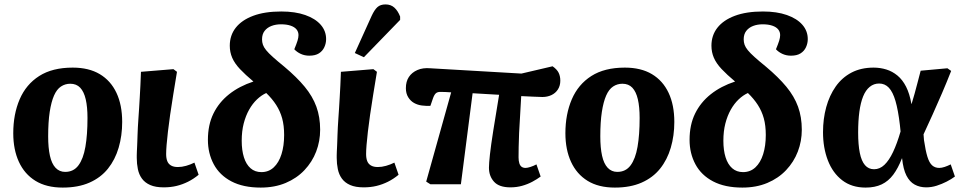

<svg xmlns="http://www.w3.org/2000/svg" viewBox="-20 -834 4365 869"><path d="M264 15Q190 15 140.5 -15.5Q91 -46 65.5 -101.5Q40 -157 40 -231Q40 -317 69 -384.5Q98 -452 157.5 -490Q217 -528 309 -528Q382 -528 431.5 -498.5Q481 -469 507 -414Q533 -359 533 -282Q533 -220 517 -165.5Q501 -111 468.5 -70.5Q436 -30 385 -7.5Q334 15 264 15ZM275 -56Q313 -56 335 -85.5Q357 -115 366.5 -169.5Q376 -224 376 -300Q376 -350 368 -384.5Q360 -419 343 -437Q326 -455 298 -455Q275 -455 256 -442.5Q237 -430 224.5 -401.5Q212 -373 205 -327.5Q198 -282 198 -217Q198 -165 206 -129Q214 -93 231.5 -74.5Q249 -56 275 -56Z M721 14Q684 14 660 3.5Q636 -7 622.5 -25.5Q609 -44 604 -68.5Q599 -93 599 -119Q599 -124 599 -131.5Q599 -139 599.5 -148Q600 -157 600.5 -168.5Q601 -180 601.5 -193.5Q602 -207 602.5 -223Q603 -239 604 -258Q605 -277 606.5 -298Q608 -319 609.5 -342.5Q611 -366 612.5 -392.5Q614 -419 615.5 -448Q617 -477 618 -509L765 -521L781 -509Q772 -454 764 -405Q756 -356 750 -314Q744 -272 740 -237.5Q736 -203 734 -178Q732 -153 732 -137Q732 -118 737 -105Q742 -92 754 -85Q766 -78 785 -78Q803 -78 822.5 -83.5Q842 -89 860 -98L879 -43Q856 -24 831 -11.5Q806 1 779 7.5Q752 14 721 14Z M1160 15Q1081 15 1027.5 -13Q974 -41 947.5 -90.5Q921 -140 921 -201Q921 -269 946 -320Q971 -371 1017 -407.5Q1063 -444 1127 -465Q1090 -496 1066 -521.5Q1042 -547 1031 -572.5Q1020 -598 1020 -627Q1020 -674 1047 -708.5Q1074 -743 1126 -762.5Q1178 -782 1253 -782Q1316 -782 1361.5 -766Q1407 -750 1431.5 -722Q1456 -694 1456 -657Q1456 -638 1448 -620.5Q1440 -603 1423.5 -592.5Q1407 -582 1380 -582Q1359 -582 1341.5 -590Q1324 -598 1312 -611Q1322 -635 1326.5 -649.5Q1331 -664 1331 -675Q1331 -690 1322 -701Q1313 -712 1295 -718Q1277 -724 1252 -724Q1228 -724 1208.5 -716.5Q1189 -709 1177.5 -694Q1166 -679 1166 -656Q1166 -643 1170 -631.5Q1174 -620 1184.5 -607Q1195 -594 1215 -576Q1235 -558 1267 -532Q1323 -485 1359 -441.5Q1395 -398 1412 -351Q1429 -304 1429 -247Q1429 -195 1411 -148Q1393 -101 1358 -64Q1323 -27 1273 -6Q1223 15 1160 15ZM1163 -55Q1196 -55 1219 -76.5Q1242 -98 1254 -136Q1266 -174 1266 -223Q1266 -266 1257 -298.5Q1248 -331 1230 -359Q1212 -387 1185 -413Q1163 -403 1143 -384Q1123 -365 1107.5 -337.5Q1092 -310 1083 -275Q1074 -240 1074 -197Q1074 -154 1084 -122Q1094 -90 1114 -72.5Q1134 -55 1163 -55Z M1626 14Q1589 14 1565 3.5Q1541 -7 1527.5 -25.5Q1514 -44 1509 -68.5Q1504 -93 1504 -119Q1504 -124 1504 -131.5Q1504 -139 1504.5 -148Q1505 -157 1505.5 -168.5Q1506 -180 1506.5 -193.5Q1507 -207 1507.5 -223Q1508 -239 1509 -258Q1510 -277 1511.5 -298Q1513 -319 1514.5 -342.5Q1516 -366 1517.5 -392.5Q1519 -419 1520.5 -448Q1522 -477 1523 -509L1670 -521L1686 -509Q1677 -454 1669 -405Q1661 -356 1655 -314Q1649 -272 1645 -237.5Q1641 -203 1639 -178Q1637 -153 1637 -137Q1637 -118 1642 -105Q1647 -92 1659 -85Q1671 -78 1690 -78Q1708 -78 1727.5 -83.5Q1747 -89 1765 -98L1784 -43Q1761 -24 1736 -11.5Q1711 1 1684 7.5Q1657 14 1626 14ZM1627 -575 1586 -594 1662 -762Q1675 -790 1688.5 -802Q1702 -814 1725 -814Q1749 -814 1765 -799.5Q1781 -785 1791 -759V-744Z M2290 14Q2239 14 2216 -11.5Q2193 -37 2193 -75Q2193 -94 2197.5 -135Q2202 -176 2212.5 -242.5Q2223 -309 2239 -405Q2209 -407 2179 -408.5Q2149 -410 2119 -412L2066 0H1928L1909 -12L2022 -416Q2007 -417 1996.5 -417.5Q1986 -418 1977 -418Q1961 -419 1953 -412Q1945 -405 1939 -387L1928 -355Q1909 -354 1889.5 -356.5Q1870 -359 1854 -368Q1838 -377 1827.5 -394Q1817 -411 1817 -435Q1817 -465 1830.5 -485.5Q1844 -506 1869 -517Q1894 -528 1928 -525L2340 -501L2481 -534Q2501 -520 2508.5 -504.5Q2516 -489 2516 -469Q2516 -446 2505 -429Q2494 -412 2475.5 -403.5Q2457 -395 2435 -395Q2419 -395 2393 -396.5Q2367 -398 2339 -399Q2337 -353 2334 -311Q2331 -269 2329.5 -232.5Q2328 -196 2327.5 -168Q2327 -140 2327 -122Q2327 -106 2330.5 -95Q2334 -84 2341 -79Q2348 -74 2359 -74Q2367 -74 2381 -78.5Q2395 -83 2408 -90L2427 -35Q2411 -23 2389.5 -11.5Q2368 0 2343 7Q2318 14 2290 14Z M2763 15Q2689 15 2639.5 -15.5Q2590 -46 2564.5 -101.5Q2539 -157 2539 -231Q2539 -317 2568 -384.5Q2597 -452 2656.5 -490Q2716 -528 2808 -528Q2881 -528 2930.5 -498.5Q2980 -469 3006 -414Q3032 -359 3032 -282Q3032 -220 3016 -165.5Q3000 -111 2967.5 -70.5Q2935 -30 2884 -7.5Q2833 15 2763 15ZM2774 -56Q2812 -56 2834 -85.5Q2856 -115 2865.5 -169.5Q2875 -224 2875 -300Q2875 -350 2867 -384.5Q2859 -419 2842 -437Q2825 -455 2797 -455Q2774 -455 2755 -442.5Q2736 -430 2723.5 -401.5Q2711 -373 2704 -327.5Q2697 -282 2697 -217Q2697 -165 2705 -129Q2713 -93 2730.5 -74.5Q2748 -56 2774 -56Z M3340 15Q3261 15 3207.5 -13Q3154 -41 3127.5 -90.5Q3101 -140 3101 -201Q3101 -269 3126 -320Q3151 -371 3197 -407.5Q3243 -444 3307 -465Q3270 -496 3246 -521.5Q3222 -547 3211 -572.5Q3200 -598 3200 -627Q3200 -674 3227 -708.5Q3254 -743 3306 -762.5Q3358 -782 3433 -782Q3496 -782 3541.5 -766Q3587 -750 3611.5 -722Q3636 -694 3636 -657Q3636 -638 3628 -620.5Q3620 -603 3603.5 -592.5Q3587 -582 3560 -582Q3539 -582 3521.5 -590Q3504 -598 3492 -611Q3502 -635 3506.5 -649.5Q3511 -664 3511 -675Q3511 -690 3502 -701Q3493 -712 3475 -718Q3457 -724 3432 -724Q3408 -724 3388.5 -716.5Q3369 -709 3357.5 -694Q3346 -679 3346 -656Q3346 -643 3350 -631.5Q3354 -620 3364.5 -607Q3375 -594 3395 -576Q3415 -558 3447 -532Q3503 -485 3539 -441.5Q3575 -398 3592 -351Q3609 -304 3609 -247Q3609 -195 3591 -148Q3573 -101 3538 -64Q3503 -27 3453 -6Q3403 15 3340 15ZM3343 -55Q3376 -55 3399 -76.5Q3422 -98 3434 -136Q3446 -174 3446 -223Q3446 -266 3437 -298.5Q3428 -331 3410 -359Q3392 -387 3365 -413Q3343 -403 3323 -384Q3303 -365 3287.5 -337.5Q3272 -310 3263 -275Q3254 -240 3254 -197Q3254 -154 3264 -122Q3274 -90 3294 -72.5Q3314 -55 3343 -55Z M3898 15Q3835 15 3792 -18Q3749 -51 3727 -108Q3705 -165 3705 -236Q3705 -296 3719.5 -349Q3734 -402 3762.5 -442.5Q3791 -483 3834 -505.5Q3877 -528 3934 -528Q3964 -528 3991.5 -519.5Q4019 -511 4042 -492Q4065 -473 4081 -441.5Q4097 -410 4105 -364H4106Q4113 -386 4119.5 -410Q4126 -434 4133 -460.5Q4140 -487 4147 -514L4268 -525L4285 -513Q4265 -462 4243.5 -412Q4222 -362 4201 -315.5Q4180 -269 4160 -226L4162 -200Q4169 -152 4177.5 -124.5Q4186 -97 4199 -85.5Q4212 -74 4231 -74Q4242 -74 4255.5 -78.5Q4269 -83 4283 -90L4302 -35Q4286 -23 4264.5 -12Q4243 -1 4219.5 6.5Q4196 14 4172 14Q4143 14 4120 1.5Q4097 -11 4082.5 -39.5Q4068 -68 4063 -117H4062Q4045 -73 4023 -43.5Q4001 -14 3970.5 0.5Q3940 15 3898 15ZM3936 -68Q3962 -68 3983 -88Q4004 -108 4022 -146Q4040 -184 4056 -239L4053 -268Q4045 -336 4033 -377Q4021 -418 4003 -437Q3985 -456 3959 -456Q3935 -456 3916.5 -441Q3898 -426 3886.5 -397.5Q3875 -369 3869.5 -328Q3864 -287 3864 -234Q3864 -179 3871.5 -142Q3879 -105 3895 -86.5Q3911 -68 3936 -68Z"/></svg>

Font: Literata 18pt
Style: Bold Italic
Weight: 700
Italic angle: -2°
Designer: Latin by Veronika Burian and Jose Scaglione. Greek by Irene Vlachou. Cyrillic by Vera Evstafieva
Foundry: TypeTogether
Version: Version 3.103;gftools[0.9.29]